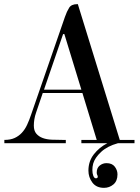

<svg xmlns="http://www.w3.org/2000/svg" viewBox="-20 -690 676 925"><path d="M429 98Q425 113 425 129Q425 145 429.5 157Q434 169 442 169Q451 169 451 161Q451 157 448.5 153Q446 149 446 141Q446 119 460.5 107.5Q475 96 493 96Q520 96 533 113Q546 130 546 150Q546 182 526.5 198.5Q507 215 481 215Q444 215 425 189.5Q406 164 406 132Q406 87 432 53.5Q458 20 497 0H372V-16H446L377 -242H186L154 -148Q148 -131 145.5 -115Q143 -99 143 -85Q143 -60 155 -46Q167 -32 186 -25Q205 -18 230 -17Q255 -16 280 -16H297V0H1V-16Q30 -16 50 -25Q70 -34 85 -50Q100 -66 110.5 -88.5Q121 -111 130 -138L293 -609Q302 -635 313 -652.5Q324 -670 352 -670H355L557 -16H628V0H548Q497 14 467 42Q437 70 429 98ZM192 -258H372L290 -526H284Z"/></svg>

Font: Elsie
Style: Regular
Weight: 400
Designer: Alejandro Inler
Foundry: Alejandro Inler
Version: 1.001